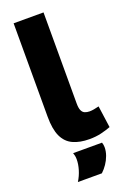

<svg xmlns="http://www.w3.org/2000/svg" viewBox="-178 -798 712 1068"><g transform="rotate(-20 178.5 -264.0)"><path d="M230 -740V-201Q230 -174 236.5 -159.5Q243 -145 255.5 -140Q268 -135 283 -135Q295 -135 309 -137.5Q323 -140 339 -144L357 -15Q331 -5 299.5 2.5Q268 10 230 10Q173 10 133 -8.5Q93 -27 73 -70Q53 -113 53 -187V-740ZM87 212Q105 183 114.5 151Q124 119 124 91Q124 79 122 69.5Q120 60 117 52H288Q290 58 291.5 65Q293 72 293 80Q293 105 284 129.5Q275 154 261 174.5Q247 195 229 212Z"/></g></svg>

Font: Georama SemiExpanded
Style: Bold
Weight: 700
Width: 6
Designer: Jean-Baptiste Levee
Foundry: Production Type
Version: Version 1.001